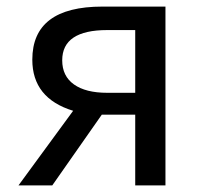

<svg xmlns="http://www.w3.org/2000/svg" viewBox="-20 -563 613 583"><path d="M390.6 -281.2V-471.7H305.7Q168.9 -471.7 168.9 -379.9Q168.9 -332 204.6 -306.6Q240.2 -281.2 305.7 -281.2ZM291 -543H482.4V0H390.6V-214.8H289.1L138.7 0H36.1L202.1 -226.6Q78.1 -264.6 78.1 -381.8Q78.1 -543 291 -543Z"/></svg>

Font: GenYoGothic TW TTF Regular
Style: Regular
Weight: 400
Version: Version 1.300